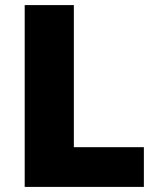

<svg xmlns="http://www.w3.org/2000/svg" viewBox="-20 -734 622 754"><path d="M77 0V-714H270V-156H545V0Z"/></svg>

Font: Noto Kufi Arabic Black
Style: Regular
Weight: 900
Designer: Monotype Design Team, David Williams, Khaled Hosny
Foundry: Google LLC
Version: Version 2.109; ttfautohint (v1.8.4.7-5d5b)